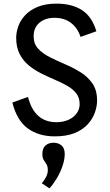

<svg xmlns="http://www.w3.org/2000/svg" viewBox="-20 -735 606 1056"><path d="M281 15Q193 15 133 -28.5Q73 -72 48 -171L134 -202Q169 -63 290 -63Q346 -63 382 -91.5Q418 -120 418 -163Q418 -198 399 -222Q380 -246 349 -263.5Q318 -281 280.5 -297Q243 -313 206 -331.5Q169 -350 138 -375.5Q107 -401 88 -438Q69 -475 69 -527Q69 -557 80.5 -590Q92 -623 118 -651Q144 -679 186.5 -697Q229 -715 292 -715Q375 -715 430.5 -679.5Q486 -644 510 -563L423 -532Q407 -581 370.5 -609Q334 -637 279 -637Q229 -637 197 -610Q165 -583 165 -535Q165 -494 190 -467Q215 -440 255 -420Q295 -400 339.5 -381Q384 -362 424 -337Q464 -312 489 -275Q514 -238 514 -182Q514 -151 502 -116.5Q490 -82 463 -52Q436 -22 391.5 -3.5Q347 15 281 15ZM252 301 210 273Q223 258 233 239Q243 220 243 201Q243 180 235.5 168.5Q228 157 220.5 145Q213 133 213 112Q213 80 230.5 65Q248 50 274 50Q301 50 318.5 65Q336 80 336 112Q336 142 324 177.5Q312 213 292.5 245.5Q273 278 252 301Z"/></svg>

Font: Orienta
Style: Regular
Weight: 400
Designer: Eduardo Rodriguez Tunni
Foundry: Eduardo Rodriguez Tunni
Version: Version 1.002; ttfautohint (v1.8.4.7-5d5b);gftools[0.9.23]